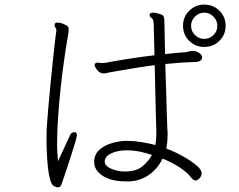

<svg xmlns="http://www.w3.org/2000/svg" viewBox="-20 -801 1040 834"><path d="M960 -689Q960 -728 933 -754.5Q906 -781 867 -781Q829 -781 802 -754.5Q775 -728 775 -689Q775 -650 802 -623.5Q829 -597 867 -597Q906 -597 933 -623.5Q960 -650 960 -689ZM528 -13H541Q589 -15 627 -41.5Q665 -68 686 -112Q722 -98 757 -76Q792 -54 811 -29Q820 -17 831 -17Q837 -17 846.5 -26.5Q856 -36 856 -49Q856 -61 840.5 -76Q825 -91 801 -106.5Q777 -122 750.5 -135Q724 -148 702 -156Q708 -183 708 -214Q708 -221 708 -227.5Q708 -234 707 -240Q706 -263 704.5 -308.5Q703 -354 701.5 -411Q700 -468 698 -523Q765 -530 831 -532Q842 -532 850 -537.5Q858 -543 858 -551Q858 -555 857 -557Q855 -565 843.5 -572Q832 -579 823 -580H818Q809 -580 800.5 -577.5Q792 -575 784 -574Q764 -573 742 -571Q720 -569 697 -566Q696 -622 695 -661Q694 -700 694 -707Q694 -722 691 -729Q688 -736 675 -740Q669 -742 661 -744Q653 -746 646 -746Q630 -746 630 -737Q630 -727 637 -724Q644 -721 647 -706Q648 -702 648.5 -661Q649 -620 651 -561Q592 -554 535 -545Q478 -536 437 -528Q432 -527 425 -527Q418 -527 413.5 -528Q409 -529 404 -529Q402 -529 400 -528.5Q398 -528 396 -527Q391 -525 391 -518Q391 -511 402.5 -496.5Q414 -482 431 -482Q438 -482 444.5 -484Q451 -486 458 -487Q501 -495 550.5 -503Q600 -511 652 -518Q653 -464 654.5 -407.5Q656 -351 657 -305Q658 -259 659 -235V-220Q659 -208 658 -195.5Q657 -183 655 -171Q625 -179 594 -184Q563 -189 534 -189H527Q501 -189 468.5 -180Q436 -171 413 -151.5Q390 -132 389 -99V-98Q389 -61 426.5 -37Q464 -13 528 -13ZM924 -689Q924 -665 907 -648.5Q890 -632 867 -632Q844 -632 827 -648.5Q810 -665 810 -689Q810 -712 827 -729Q844 -746 867 -746Q890 -746 907 -729Q924 -712 924 -689ZM225 -670V-669Q224 -665 220 -631Q216 -597 210.5 -545.5Q205 -494 199.5 -437Q194 -380 189.5 -329Q185 -278 183 -246Q183 -245 182.5 -230.5Q182 -216 182 -195Q182 -168 183.5 -135Q185 -102 188.5 -71Q192 -40 198.5 -18Q205 4 216 8Q224 13 231 13Q244 13 248 -3Q249 -6 256 -26Q263 -46 272.5 -75Q282 -104 291.5 -133.5Q301 -163 307.5 -185.5Q314 -208 314 -214Q314 -227 303 -227Q290 -227 284 -213Q274 -191 259 -159Q244 -127 232 -101Q231 -115 229.5 -133.5Q228 -152 228 -174Q228 -224 232 -286Q236 -348 243 -414.5Q250 -481 259 -543.5Q268 -606 277 -657Q278 -662 278 -665.5Q278 -669 278 -672Q278 -681 276 -684Q274 -689 258 -696Q242 -703 229 -703Q220 -703 218 -697Q218 -696 217.5 -695Q217 -694 217 -693Q217 -686 221 -680.5Q225 -675 225 -670ZM529 -148H533Q561 -148 591 -141.5Q621 -135 640 -128Q628 -104 600.5 -80Q573 -56 522 -56Q491 -56 463 -68Q435 -80 435 -99Q435 -121 462.5 -134.5Q490 -148 529 -148Z"/></svg>

Font: Klee One
Style: Regular
Weight: 400
Designer: Fontworks Inc.
Foundry: Fontworks Inc.
Version: Version 1.100